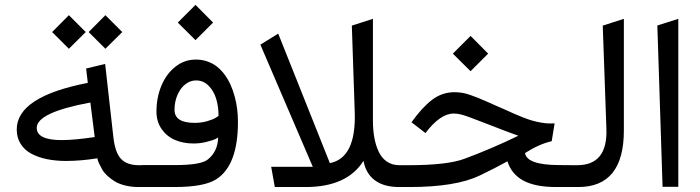

<svg xmlns="http://www.w3.org/2000/svg" viewBox="-20 -753 2818 773"><path d="M246.1 -105Q204.6 -105 169.7 -112.1Q134.8 -119.1 106.9 -133.8Q79.1 -148.4 63.2 -173.6Q47.4 -198.7 47.4 -231.9Q47.4 -363.8 333.5 -419.4L326.7 -477.1L403.3 -495.6L436.5 -200.2Q443.8 -137.2 468 -112.5Q492.2 -87.9 539.1 -87.9H557.1Q565.9 -87.9 565.9 -52.7V-36.1Q565.9 0 557.1 0H538.6Q508.8 0 483.6 -6.3Q458.5 -12.7 441.9 -22.9Q425.3 -33.2 412.1 -45.4Q398.9 -57.6 391.8 -70.1Q384.8 -82.5 379.9 -92.8Q375 -103 373.5 -109.4L372.1 -115.7Q304.7 -105 246.1 -105ZM361.3 -201.2 343.8 -340.3Q127.9 -300.3 127.9 -238.3Q127.9 -189 228.5 -189Q279.8 -189 361.3 -201.2ZM404.3 -691.9 472.2 -624 404.3 -556.6 336.9 -624ZM257.3 -691.9 325.2 -624 257.3 -556.6 189.9 -624Z M758.8 -175.3Q717.3 -175.3 684.1 -189.7Q650.9 -204.1 630.4 -233.9Q609.9 -263.7 609.9 -303.7Q609.9 -359.4 629.4 -407Q648.9 -454.6 685.5 -483.9Q722.2 -513.2 768.6 -513.2Q793 -513.2 814.9 -505.6Q836.9 -498 853.8 -484.6Q870.6 -471.2 884.5 -452.4Q898.4 -433.6 908.2 -411.6Q918 -389.6 924.8 -364.7Q931.6 -339.8 934.8 -314.2Q938 -288.6 938 -262.2Q938 -86.9 850.6 -31.2Q801.8 0 682.6 0H551.8Q528.3 0 528.3 -36.1V-52.7Q528.3 -88.4 551.8 -88.4H685.5Q788.1 -88.4 815.9 -110.4Q856.4 -142.1 858.4 -199.2Q854 -196.8 845.9 -192.6Q837.9 -188.5 812 -181.9Q786.1 -175.3 758.8 -175.3ZM682.6 -310.5Q682.6 -258.3 764.2 -258.3Q790 -258.3 814 -265.1Q837.9 -272 849.1 -279.3L859.9 -286.1Q859.9 -324.2 850.1 -356Q840.3 -387.7 819.3 -408.4Q798.3 -429.2 769.5 -429.2Q746.1 -429.2 726.3 -413.8Q706.5 -398.4 694.6 -371.1Q682.6 -343.8 682.6 -310.5ZM767.1 -733.4 837.9 -662.1 767.1 -591.3 695.8 -662.1Z M1481.4 -268.1Q1481.4 -230 1487.1 -198.7Q1492.7 -167.5 1504.9 -141.8Q1517.1 -116.2 1538.1 -102.1Q1559.1 -87.9 1587.9 -87.9H1593.8Q1602.5 -87.9 1602.5 -52.7V-36.1Q1602.5 0 1593.8 0H1587.4Q1525.9 0 1489.5 -26.9Q1453.1 -53.7 1443.4 -105.5Q1377.4 0 1210.4 0H1086.4L1071.8 -81.5H1239.3L1028.3 -573.2L1100.1 -617.7L1308.1 -96.2Q1414.1 -117.2 1408.2 -300.8L1396.5 -649.9L1481.4 -677.2Z M2195.3 -255.9Q2204.1 -255.9 2212.9 -256.3L2201.2 -184.6Q2148.9 -172.4 2093.8 -136.7Q2101.1 -88.9 2230.5 -88.4L2288.6 -87.9Q2297.4 -87.9 2297.4 -52.7V-36.1Q2297.4 0 2288.6 0H2219.2Q2135.7 0 2087.6 -25.6Q2039.6 -51.3 2022.9 -103.5Q1973.6 -76.2 1911.6 -46.4Q1814.9 0 1628.9 0H1588.4Q1564.9 0 1564.9 -36.1V-52.7Q1564.9 -87.9 1588.4 -87.9H1624.5Q1781.2 -87.9 1850.1 -113.8Q1957 -153.3 2066.9 -206.5Q2032.7 -218.3 1939 -254.9Q1855 -288.1 1834.5 -292.5Q1819.8 -295.9 1806.6 -295.9Q1752.4 -295.9 1692.9 -217.3L1636.7 -260.7Q1679.2 -320.3 1719.5 -351.1Q1759.8 -381.8 1810.1 -381.8Q1825.7 -381.8 1841.6 -379.2Q1857.4 -376.5 1876.2 -369.6Q1895 -362.8 1907.5 -357.9Q1919.9 -353 1944.3 -342Q1968.8 -331.1 1980 -326.2Q1991.7 -321.3 2012.9 -311.8Q2034.2 -302.2 2048.8 -295.7Q2063.5 -289.1 2084.5 -280.8Q2105.5 -272.5 2122.3 -267.6Q2139.2 -262.7 2158.7 -259.3Q2178.2 -255.9 2195.3 -255.9ZM1874.5 -608.4 1945.3 -537.1 1874.5 -466.3 1803.2 -537.1Z M2283.2 -87.9H2303.7Q2426.8 -87.9 2421.4 -234.4L2406.7 -649.9L2491.7 -677.2V-227.5Q2491.7 0 2308.1 0H2283.2Q2259.8 0 2259.8 -36.1V-52.7Q2259.8 -87.9 2283.2 -87.9Z M2626.5 -650.4 2710.9 -677.2V-1H2647.5Z"/></svg>

Font: Samim WOL
Style: WOL
Weight: 400
Foundry: DejaVu fonts team - Redesigned by Saber Rastikerdar
Version: Version 4.0.0